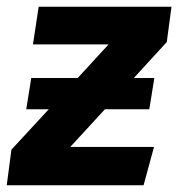

<svg xmlns="http://www.w3.org/2000/svg" viewBox="-47 -551 530 571"><path d="M463 -531H68L51 -419H276L184 -319H46L31 -226H98L-13 -106L-27 0H380L411 -114H162L265 -226H397L412 -319H351L449 -426Z"/></svg>

Font: Fira Sans
Style: Bold Italic
Weight: 700
Italic angle: -8°
Designer: bBox Type GmbH & Carrois Corporate GbR & Edenspiekermann AG
Foundry: bBox Type GmbH & Carrois Corporate GbR & Edenspiekermann AG
Version: Version 4.301;PS 004.301;hotconv 1.0.88;makeotf.lib2.5.64775